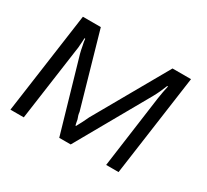

<svg xmlns="http://www.w3.org/2000/svg" viewBox="-112 -701 940 872"><g transform="rotate(30 358.0 -265.0)"><path d="M23 0H93L146 -379C148 -391 150 -404 150 -415C151 -427 152 -438 152 -449H156C157 -438 159 -426 162 -414C164 -401 167 -389 170 -377L279 0H339L553 -378C566 -401 576 -424 586 -449H590C588 -439 586 -428 583 -415C581 -404 579 -392 577 -379L525 0H590L664 -530H567L350 -148C345 -136 339 -126 333 -113C327 -103 323 -93 318 -85H315C313 -93 311 -102 309 -114C304 -126 301 -137 300 -148L191 -530H97Z"/></g></svg>

Font: Cheyenne Sans Light
Style: Italic
Weight: 300
Italic angle: -8.13011°
Designer: The Public Sans project authors (U.S. Web Design System), Libre Franklin designed by Pablo Impallari and Rodrigo Fuenzal
Foundry: The Cheyenne Sans Project Authors
Version: Version 2.007